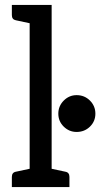

<svg xmlns="http://www.w3.org/2000/svg" viewBox="-20 -757 406 777"><path d="M28 0V-41Q28 -59 44 -62L100 -74V-663L44 -675Q28 -678 28 -696V-737H189V-74L245 -62Q261 -59 261 -41V0ZM216 -297Q216 -328 238 -350Q260 -372 290 -372Q322 -372 344 -350Q366 -328 366 -297Q366 -266 344 -244.5Q322 -223 290 -223Q260 -223 238 -244.5Q216 -266 216 -297Z"/></svg>

Font: Aleo
Style: Regular
Weight: 400
Designer: Alessio Laiso
Foundry: Alessio Laiso
Version: Version 2.001; ttfautohint (v1.8.4.7-5d5b);gftools[0.9.29]